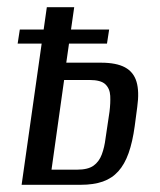

<svg xmlns="http://www.w3.org/2000/svg" viewBox="-20 -513 445 533"><path d="M40 0 110 -493H186L164 -339H260Q303 -339 327 -326Q351 -313 359 -286Q367 -259 361 -216L354 -163Q348 -119 337 -88Q326 -57 308.5 -37.5Q291 -18 265.5 -9Q240 0 204 0ZM123 -42H194Q224 -42 239.5 -53Q255 -64 262.5 -84Q270 -104 273 -129L284 -203Q287 -227 286 -247Q285 -267 272.5 -279Q260 -291 228 -291H158ZM29 -392 35 -431H283L277 -392Z"/></svg>

Font: Alumni Sans Medium
Style: Italic
Weight: 500
Italic angle: -8°
Designer: Robert E. Leuschke
Foundry: Robert E. Leuschke
Version: Version 1.016